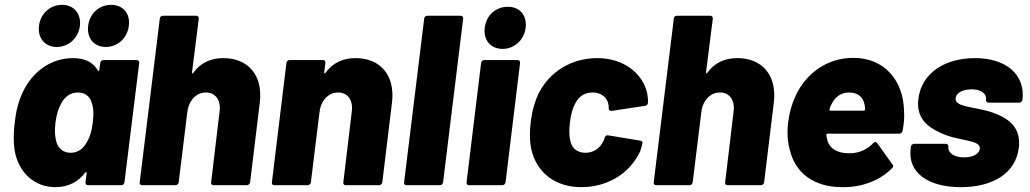

<svg xmlns="http://www.w3.org/2000/svg" viewBox="-20 -765 4254 793"><path d="M215 -571C263 -571 304 -608 310 -658C316 -709 285 -745 236 -745C187 -745 147 -709 141 -658C135 -608 165 -571 215 -571ZM417 -571C466 -571 506 -608 512 -658C519 -709 488 -745 439 -745C389 -745 350 -709 344 -658C338 -608 368 -571 417 -571ZM394 -505 390 -476C390 -472 387 -470 384 -474C366 -506 334 -525 281 -525C186 -525 112 -464 76 -388C56 -348 46 -306 41 -260C36 -220 35 -183 40 -146C56 -51 123 8 209 8C265 8 304 -16 332 -52C336 -56 338 -54 338 -50L333 -12C332 -5 337 0 343 0H481C488 0 493 -5 494 -12L555 -505C556 -512 551 -517 545 -517H407C400 -517 395 -512 394 -505ZM340 -180C326 -153 304 -134 272 -134C240 -134 220 -153 213 -179C207 -199 205 -222 209 -258C214 -295 222 -319 233 -338C247 -365 270 -383 302 -383C333 -383 352 -365 359 -340C366 -320 368 -296 363 -258C359 -222 351 -199 340 -180Z M903 -525C849 -525 808 -505 778 -464C776 -460 773 -461 773 -466L801 -688C802 -695 797 -700 790 -700H653C646 -700 640 -695 640 -688L557 -12C556 -5 560 0 567 0H705C711 0 717 -5 718 -12L754 -305H755V-312C764 -355 793 -383 831 -383C870 -383 893 -351 887 -305L852 -12C851 -5 855 0 862 0H999C1006 0 1012 -5 1013 -12L1053 -341C1067 -457 1002 -525 903 -525Z M1449 -525C1395 -525 1354 -505 1324 -464C1322 -460 1319 -461 1319 -466L1324 -505C1325 -512 1321 -517 1314 -517H1176C1169 -517 1164 -512 1163 -505L1103 -12C1102 -5 1106 0 1113 0H1251C1257 0 1263 -5 1264 -12L1300 -305H1301V-312C1310 -355 1339 -383 1377 -383C1416 -383 1439 -351 1433 -305L1398 -12C1397 -5 1401 0 1408 0H1545C1552 0 1558 -5 1559 -12L1599 -341C1613 -457 1548 -525 1449 -525Z M1659 0H1797C1803 0 1809 -5 1810 -12L1893 -688C1894 -695 1889 -700 1882 -700H1745C1738 -700 1732 -695 1732 -688L1649 -12C1648 -5 1652 0 1659 0Z M2056 -563C2104 -563 2145 -600 2151 -650C2157 -702 2127 -737 2077 -737C2028 -737 1988 -702 1982 -650C1976 -600 2006 -563 2056 -563ZM1917 0H2054C2061 0 2067 -5 2068 -12L2128 -505C2129 -512 2125 -517 2118 -517H1980C1973 -517 1968 -512 1967 -505L1907 -12C1906 -5 1910 0 1917 0Z M2381 8C2485 8 2580 -45 2624 -140C2628 -151 2631 -162 2633 -171C2635 -178 2632 -183 2625 -184L2492 -206C2485 -207 2480 -204 2477 -196C2477 -194 2477 -193 2476 -192C2475 -190 2475 -188 2474 -186C2459 -152 2431 -134 2398 -134C2363 -134 2342 -153 2335 -185C2331 -204 2330 -229 2334 -260C2338 -292 2345 -318 2355 -336C2369 -366 2394 -383 2428 -383C2464 -383 2489 -361 2493 -333C2494 -329 2494 -323 2494 -317C2495 -309 2499 -306 2506 -307L2645 -328C2652 -329 2656 -334 2656 -341C2657 -350 2656 -364 2653 -380C2635 -461 2557 -525 2447 -525C2340 -525 2249 -469 2203 -376C2190 -348 2178 -310 2172 -261C2167 -221 2167 -181 2175 -146C2198 -50 2275 8 2381 8Z M3026 -525C2972 -525 2931 -505 2901 -464C2899 -460 2896 -461 2896 -466L2924 -688C2925 -695 2920 -700 2913 -700H2776C2769 -700 2763 -695 2763 -688L2680 -12C2679 -5 2683 0 2690 0H2828C2834 0 2840 -5 2841 -12L2877 -305H2878V-312C2887 -355 2916 -383 2954 -383C2993 -383 3016 -351 3010 -305L2975 -12C2974 -5 2978 0 2985 0H3122C3129 0 3135 -5 3136 -12L3176 -341C3190 -457 3125 -525 3026 -525Z M3714 -304C3712 -432 3634 -526 3504 -526C3398 -526 3309 -464 3265 -367C3250 -335 3240 -298 3235 -258C3230 -214 3233 -176 3243 -142C3267 -49 3342 8 3459 8C3536 9 3612 -17 3664 -70C3670 -75 3671 -81 3666 -86L3603 -174C3599 -180 3593 -180 3587 -174C3563 -149 3530 -132 3489 -132C3440 -131 3410 -151 3399 -179C3396 -188 3394 -197 3393 -207C3392 -211 3395 -213 3398 -213H3694C3700 -213 3706 -217 3708 -225C3713 -252 3716 -279 3714 -304ZM3487 -383C3523 -383 3545 -365 3551 -332C3552 -326 3553 -320 3553 -313C3553 -310 3551 -308 3548 -308H3409C3407 -308 3405 -310 3406 -313C3408 -321 3410 -328 3414 -334C3429 -365 3453 -383 3487 -383Z M3948 8C4079 8 4175 -48 4188 -155C4198 -237 4148 -276 4080 -300C4004 -326 3922 -321 3927 -360C3930 -383 3958 -396 3993 -396C4033 -396 4056 -378 4052 -353C4052 -346 4056 -341 4063 -341H4190C4196 -341 4202 -346 4203 -353C4215 -455 4138 -525 4007 -525C3880 -525 3785 -461 3773 -356C3763 -276 3813 -240 3863 -217C3939 -180 4031 -190 4027 -150C4024 -129 3998 -115 3962 -115C3920 -115 3894 -134 3897 -159C3898 -166 3893 -171 3887 -171H3756C3749 -171 3743 -166 3742 -159L3741 -148C3730 -56 3808 8 3948 8Z"/></svg>

Font: Barlow ExtraBold
Style: Italic
Weight: 800
Italic angle: -7°
Designer: Jeremy Tribby
Foundry: Tribby Type
Version: Version 1.422;hotconv 1.0.109;makeotfexe 2.5.65596